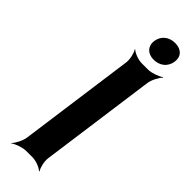

<svg xmlns="http://www.w3.org/2000/svg" viewBox="-306 -912 950 950"><g transform="rotate(45 169.5 -436.5)"><path d="M219 -50 303 -661C306 -685 325 -722 339 -735L337 -737C322 -725 283 -711 259 -711H213C189 -711 154 -725 143 -737L141 -735C151 -722 160 -685 157 -661L73 -50C70 -26 51 11 37 24L38 26C53 14 92 0 116 0H162C186 0 221 14 232 26L235 24C225 11 216 -26 219 -50ZM243 -765C286 -765 318 -791 324 -832C330 -873 304 -899 261 -899C218 -899 186 -874 180 -832C175 -792 201 -765 243 -765Z"/></g></svg>

Font: Asimov
Style: EdgeNarIt
Weight: 500
Designer: Google
Version: Version 2.000980: 2014